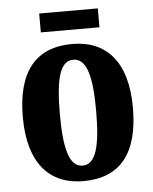

<svg xmlns="http://www.w3.org/2000/svg" viewBox="-51 -727 621 780"><g transform="rotate(-5 259.5 -337.0)"><path d="M138 -607H377V-684H138ZM258 10C407 10 484 -82 484 -270C484 -458 399 -549 261 -549C113 -549 35 -458 35 -270C35 -82 120 10 258 10ZM260 -53C206 -53 186 -128 186 -270C186 -412 205 -485 259 -485C314 -485 334 -412 334 -270C334 -128 315 -53 260 -53Z"/></g></svg>

Font: Noto Serif Bengali ExtraCondensed ExtraBold
Style: Regular
Weight: 800
Width: 2
Designer: Juan Bruce, Universal Thirst, Indian Type Foundry and the Monotype Design Team.
Foundry: Monotype Imaging Inc.
Version: Version 2.003